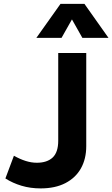

<svg xmlns="http://www.w3.org/2000/svg" viewBox="-20 -980 593 1014"><path d="M194.5 15Q140.5 15 93.8 1Q47 -13 8.5 -37.5L53.5 -157.5Q85.5 -139.5 115.5 -130Q145.5 -120.5 174.5 -120.5Q228.5 -120.5 258 -148Q287.5 -175.5 287.5 -237V-700H435.5V-208Q435.5 -141 407.5 -91Q379.5 -41 325.5 -13Q271.5 15 194.5 15ZM172 -780 299.5 -959.5H426L553 -780H415L360 -877.5L305 -780Z"/></svg>

Font: Geologica SemiBold
Style: Regular
Weight: 600
Designer: Sindre Bremnes, Frode Helland
Foundry: Monokrom Skriftforlag AS
Version: Version 1.010;gftools[0.9.28]